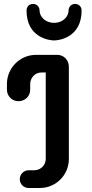

<svg xmlns="http://www.w3.org/2000/svg" viewBox="-20 -937 457 957"><path d="M130.4 -517.6C130.4 -548.8 154.3 -575.7 186 -575.7H208V-145.5C208 -113.3 182.6 -88.4 150.4 -88.4H122.6C98.1 -88.4 78.6 -67.9 78.6 -43.9C78.6 -19.5 98.1 0 122.6 0H179.2C258.8 0 323.2 -64.9 323.2 -144.5V-605C323.2 -637.7 297.9 -663.6 265.6 -663.6H159.2C80.1 -663.6 14.6 -598.6 14.6 -519V-489.7C14.6 -457.5 40.5 -432.6 71.8 -432.6C105 -432.6 130.4 -457.5 130.4 -489.7ZM249.5 -823.2C203.1 -823.2 177.2 -856.4 177.2 -884.3C177.2 -904.8 161.6 -917.5 145 -917.5C129.4 -917.5 112.3 -907.2 112.3 -884.3C112.3 -749.5 226.1 -735.4 249.5 -735.4C272.9 -735.4 386.7 -749.5 386.7 -884.3C386.7 -907.2 369.6 -917.5 354 -917.5C336.9 -917.5 321.8 -904.8 321.8 -884.3C321.8 -856.4 295.9 -823.2 249.5 -823.2Z"/></svg>

Font: Supermercado One
Style: Regular
Weight: 400
Designer: James Grieshaber
Foundry: James Grieshaber
Version: Version 1.002